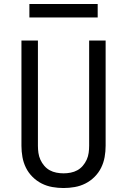

<svg xmlns="http://www.w3.org/2000/svg" viewBox="-20 -939 640 967"><path d="M300 8Q272 8 243.5 3Q215 -2 189.5 -15Q164 -28 143.5 -48.5Q123 -69 110.5 -94.5Q98 -120 93 -148Q88 -176 88 -205V-735H171V-205Q171 -187 173.5 -169Q176 -151 183.5 -134.5Q191 -118 203 -104Q215 -90 230.5 -81.5Q246 -73 264 -69.5Q282 -66 300 -66Q318 -66 336 -69.5Q354 -73 369.5 -81.5Q385 -90 397 -104Q409 -118 416.5 -134.5Q424 -151 426.5 -169Q429 -187 429 -205V-735H512V-205Q512 -176 507 -148Q502 -120 489.5 -94.5Q477 -69 456.5 -48.5Q436 -28 410.5 -15Q385 -2 356.5 3Q328 8 300 8ZM472 -851H128V-919H472Z"/></svg>

Font: Iosevka SS04 Extended
Style: Regular
Weight: 400
Width: 7
Monospace: yes
Designer: Belleve Invis
Foundry: Belleve Invis
Version: Version 19.0.0; ttfautohint (v1.8.4)